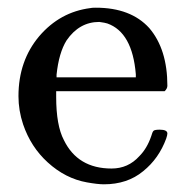

<svg xmlns="http://www.w3.org/2000/svg" viewBox="-20 -468 484 499"><path d="M408 -231H126V-216Q126 -142 146 -104Q182 -30 270 -30Q313 -30 342 -62Q362 -82 373 -114Q376 -125 379 -128Q382 -131 395 -131Q415 -131 415 -121Q415 -117 412 -108Q393 -56 352 -23Q311 11 250 11Q234 11 206 6Q150 -4 104 -46Q60 -86 40 -145Q28 -181 28 -218Q28 -310 82 -374Q136 -437 215 -447Q218 -448 229 -448Q320 -448 368 -395Q415 -340 415 -245Q415 -238 408 -231ZM333 -275Q324 -384 259 -407Q253 -409 238 -411Q186 -411 153 -363Q133 -331 127 -274V-267H333Z"/></svg>

Font: KaTeX_Main
Style: Regular
Weight: 400
Version: Version